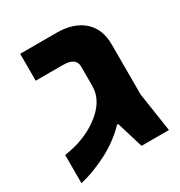

<svg xmlns="http://www.w3.org/2000/svg" viewBox="-146 -692 757 806"><g transform="rotate(-30 232.5 -289.5)"><path d="M17.6 9.8V-127Q68.4 -134.3 109.6 -150.6Q150.9 -167 181.6 -189.5Q261.2 -245.6 261.2 -322.3V-415Q261.2 -459 198.2 -459H66.4V-589.4H243.2Q324.7 -589.4 371.8 -548.1Q418.9 -506.8 418.9 -431.2V-188L447.3 0H314.5L275.4 -128.4H270Q216.8 -73.7 147.5 -38.8Q78.1 -3.9 17.6 9.8Z"/></g></svg>

Font: Lunasima
Style: Bold
Weight: 700
Designer: The DocRepair Project, Monotype Design Team
Foundry: Google
Version: Version 2.009